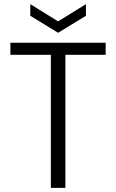

<svg xmlns="http://www.w3.org/2000/svg" viewBox="-20 -905 560 925"><path d="M30 -699H489V-641H295V0H225V-641H30ZM394 -885V-829L260 -747L126 -829V-885L260 -802Z"/></svg>

Font: SVN-Poppins Light
Style: Regular
Weight: 300
Designer: Ninad Kale (Devanagari), Jonny Pinhorn (Latin)
Foundry: Indian Type Foundry
Version: Version 3.002 2017; ttfautohint (v1.8.3)